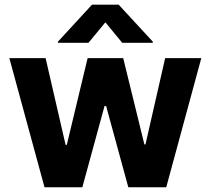

<svg xmlns="http://www.w3.org/2000/svg" viewBox="-20 -791 890 811"><path d="M168 0H327.8L421.5 -343H428.3L522 0H682.2L830.3 -545.5H677.6L594.5 -181.1H589.8L500.4 -545.5H350.1L262.1 -179H257.1L172.6 -545.5H19.5ZM224.8 -615.1V-610.1H353.7L425.1 -696.7L496.4 -610.1H625.4V-615.1L481.2 -771.3H368.6Z"/></svg>

Font: Inter-Hewn
Style: Bold
Weight: 700
Designer: Rasmus Andersson
Foundry: rsms
Version: Version 3.012;git-f93a4a705